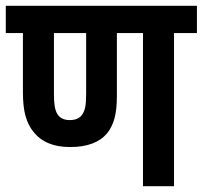

<svg xmlns="http://www.w3.org/2000/svg" viewBox="-20 -642 699 662"><path d="M580 -528V0H473V-528H383V-311Q383 -263 374.5 -233Q366 -203 349 -182Q309 -135 222 -135Q136 -135 95 -188Q77 -210 68 -242Q59 -274 59 -325V-528H0V-622H659V-528ZM220 -228Q252 -228 264 -248Q271 -258 274 -273.5Q277 -289 277 -320V-528H166V-318Q166 -292 168.5 -276.5Q171 -261 177 -250Q190 -228 220 -228Z"/></svg>

Font: Noto Sans Condensed SemiBold
Style: Italic
Weight: 600
Width: 3
Italic angle: -12°
Designer: Monotype Design Team
Foundry: Monotype Imaging Inc.
Version: Version 2.013; ttfautohint (v1.8.4.7-5d5b)